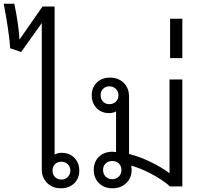

<svg xmlns="http://www.w3.org/2000/svg" viewBox="-78 -1004 1080 1034"><path d="M349 -85Q349 -43 321.5 -16.5Q294 10 250 10Q205 10 176 -18.5Q147 -47 147 -92V-880L36 -724L-23 -744Q-29 -832 -58 -984H-1Q21 -882 27 -791L151 -969H216V-172Q233 -181 254 -181Q296 -181 322.5 -154Q349 -127 349 -85ZM301 -85Q301 -106 287 -119.5Q273 -133 253 -133Q231 -133 218 -119.5Q205 -106 205 -85Q205 -64 218.5 -50.5Q232 -37 253 -37Q273 -37 287 -51Q301 -65 301 -85Z M904 -576V0H838Q794 -38 735.5 -68.5Q677 -99 628 -112Q631 -102 631 -90Q631 -46 602 -18Q573 10 528 10Q483 10 455 -17.5Q427 -45 427 -89Q427 -133 455 -160Q483 -187 529 -187Q535 -187 547 -185V-404Q532 -395 509 -395Q468 -395 442 -422Q416 -449 416 -491Q416 -533 443.5 -559.5Q471 -586 514 -586Q560 -586 588.5 -557.5Q617 -529 617 -484V-175Q678 -159 736 -130.5Q794 -102 835 -71V-576ZM560 -491Q560 -511 546 -525Q532 -539 511 -539Q490 -539 477 -525.5Q464 -512 464 -491Q464 -470 477 -456.5Q490 -443 511 -443Q532 -443 546 -456.5Q560 -470 560 -491ZM576 -89Q576 -110 562 -123.5Q548 -137 526 -137Q505 -137 491 -123.5Q477 -110 477 -89Q477 -67 491 -53Q505 -39 526 -39Q548 -39 562 -53Q576 -67 576 -89Z M838 -903H904V-691H838Z"/></svg>

Font: Sarabun Light
Style: Regular
Weight: 300
Designer: Suppakit Chalermlarp | Katatrad Co.,Ltd.
Foundry: Cadson Demak Co.,Ltd.
Version: Version 1.000; ttfautohint (v1.6)